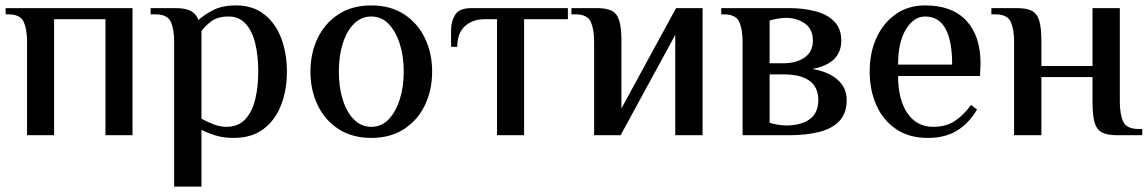

<svg xmlns="http://www.w3.org/2000/svg" viewBox="-20 -500 4246 710"><path d="M80 0V-347Q80 -392 67.5 -419.5Q55 -447 10 -447H1V-470H470V0H370V-429H180V0Z M624 190V-347Q624 -392 611.5 -419.5Q599 -447 554 -447H537V-470H629Q666 -470 685.5 -459.5Q705 -449 714 -426Q733 -444 767 -462Q801 -480 853 -480Q915 -480 957 -447Q999 -414 1020 -358.5Q1041 -303 1041 -235Q1041 -167 1019.5 -111.5Q998 -56 954.5 -23Q911 10 844 10Q805 10 775.5 0.5Q746 -9 725 -20V190ZM817 -31Q860 -31 886 -58Q912 -85 923.5 -131.5Q935 -178 935 -235Q935 -293 924 -339Q913 -385 888.5 -412Q864 -439 826 -439Q786 -439 762.5 -422Q739 -405 725 -385V-61Q745 -50 769 -40.5Q793 -31 817 -31Z M1353 10Q1282 10 1231.5 -23Q1181 -56 1154.5 -111.5Q1128 -167 1128 -235Q1128 -303 1154.5 -358.5Q1181 -414 1231.5 -447Q1282 -480 1353 -480Q1424 -480 1474.5 -447Q1525 -414 1551.5 -358.5Q1578 -303 1578 -235Q1578 -167 1551.5 -111.5Q1525 -56 1474.5 -23Q1424 10 1353 10ZM1353 -31Q1390 -31 1416.5 -58Q1443 -85 1458 -131.5Q1473 -178 1473 -235Q1473 -293 1458 -339Q1443 -385 1416.5 -412Q1390 -439 1353 -439Q1316 -439 1289 -412Q1262 -385 1247.5 -339Q1233 -293 1233 -235Q1233 -178 1247.5 -131.5Q1262 -85 1289 -58Q1316 -31 1353 -31Z M1818 0V-429H1773Q1728 -429 1699.5 -403.5Q1671 -378 1671 -327H1648V-390Q1648 -420 1663 -445Q1678 -470 1723 -470H2080V-429H1918V0Z M2177 0V-347Q2177 -392 2164.5 -419.5Q2152 -447 2107 -447H2093V-470H2188Q2223 -470 2242.5 -460Q2262 -450 2270 -423.5Q2278 -397 2278 -347V-99L2480 -470H2578V0H2477V-371L2275 0Z M2726 0V-347Q2726 -392 2713.5 -419.5Q2701 -447 2656 -447H2647V-470H2898Q2951 -470 2995 -458.5Q3039 -447 3065 -420.5Q3091 -394 3091 -350Q3091 -265 2984 -245Q3043 -235 3077 -205.5Q3111 -176 3111 -130Q3111 -81 3084 -52.5Q3057 -24 3009 -12Q2961 0 2898 0ZM2826 -266H2876Q2925 -266 2955.5 -287.5Q2986 -309 2986 -350Q2986 -392 2956.5 -413Q2927 -434 2886 -434Q2873 -434 2855.5 -431Q2838 -428 2826 -424ZM2886 -36Q2942 -36 2974 -59Q3006 -82 3006 -130Q3006 -225 2876 -225H2826V-46Q2838 -42 2855.5 -39Q2873 -36 2886 -36Z M3411 10Q3341 10 3293 -23Q3245 -56 3220.5 -111.5Q3196 -167 3196 -235Q3196 -306 3221.5 -361Q3247 -416 3293 -448Q3339 -480 3401 -480Q3501 -480 3553.5 -423.5Q3606 -367 3606 -265L3604 -219H3301Q3301 -132 3335.5 -81.5Q3370 -31 3430 -31Q3479 -31 3511.5 -53Q3544 -75 3571 -112L3593 -95Q3563 -44 3519 -17Q3475 10 3411 10ZM3301 -261H3501Q3501 -439 3401 -439Q3359 -439 3330 -391.5Q3301 -344 3301 -261Z M3730 0V-347Q3730 -392 3717.5 -419.5Q3705 -447 3660 -447H3646V-470H3741Q3776 -470 3795.5 -460Q3815 -450 3823 -423.5Q3831 -397 3831 -347V-256H4020V-470H4121V-123Q4121 -78 4133.5 -50.5Q4146 -23 4191 -23H4204V0H4110Q4075 0 4055.5 -10Q4036 -20 4028 -46Q4020 -72 4020 -123V-215H3831V0Z"/></svg>

Font: El Messiri Medium
Style: Regular
Weight: 500
Designer: Mohamed Gaber
Foundry: Kief Type Foundry
Version: Version 2.020; ttfautohint (v1.8.3)